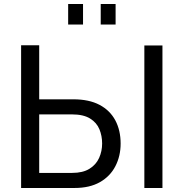

<svg xmlns="http://www.w3.org/2000/svg" viewBox="-20 -935 913 955"><path d="M85 0V-710H175V-441H345Q423 -441 475 -413.5Q527 -386 553.5 -336.5Q580 -287 580 -221Q580 -159 554 -108.5Q528 -58 477 -29Q426 0 351 0ZM175 -75H339Q392 -75 425 -95.5Q458 -116 473 -149.5Q488 -183 488 -221Q488 -259 474.5 -292Q461 -325 428 -345.5Q395 -366 338 -366H175ZM698 0V-709H788V0ZM319 -813V-915H393V-813ZM481 -915H555V-813H481Z"/></svg>

Font: YasnoRaleway Medium
Style: Regular
Weight: 500
Designer: Matt McInerney, Pablo Impallari, Rodrigo Fuenzalida
Foundry: Matt McInerney, Pablo Impallari, Rodrigo Fuenzalida
Version: Version 4.026